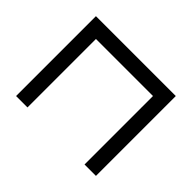

<svg xmlns="http://www.w3.org/2000/svg" viewBox="-141 -923 1162 1162"><g transform="rotate(-45 439.5 -342.0)"><path d="M97.7 0V-97.7H683.6V-585.9H97.7V-683.6H781.2V0Z"/></g></svg>

Font: BabelStone Leeson
Style: Regular
Weight: 400
Designer: Andrew West
Foundry: BabelStone
Version: Version 1.02 November 6, 2013